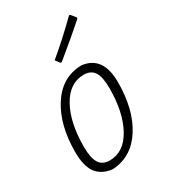

<svg xmlns="http://www.w3.org/2000/svg" viewBox="-173 -764 749 853"><g transform="rotate(-30 202.0 -337.5)"><path d="M322 -682 328 -681 348 -656 346 -650Q288 -598 190 -518L183 -519L167 -541Q246 -607 322 -682ZM253 -462H260Q362 -449 362 -317Q362 -178 306 -89Q250 0 153 7H146Q93 0 67.5 -35.5Q42 -71 42 -142Q42 -280 99 -369Q156 -458 253 -462ZM246 -421Q173 -421 130 -344Q87 -267 87 -143Q87 -86 103.5 -59.5Q120 -33 157 -33Q230 -33 273 -111Q316 -189 316 -313Q316 -369 299.5 -395Q283 -421 246 -421Z"/></g></svg>

Font: Alegreya Sans SC Light
Style: Italic
Weight: 300
Italic angle: -7°
Designer: Juan Pablo del Peral
Foundry: Huerta Tipografica
Version: Version 2.007